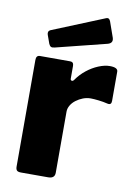

<svg xmlns="http://www.w3.org/2000/svg" viewBox="-85 -806 611 862"><g transform="rotate(10 220.5 -375.0)"><path d="M72 0Q58 0 53 -5.5Q48 -11 48 -23V-509Q48 -530 65 -530H203Q219 -530 219 -512V-454Q219 -447 224.5 -445.5Q230 -444 235 -451Q253 -477 278 -497Q303 -517 331 -528.5Q359 -540 382 -540Q419 -540 419 -521V-387Q419 -368 401 -372Q381 -377 358.5 -379.5Q336 -382 323 -382Q305 -382 288 -375.5Q271 -369 256.5 -358Q242 -347 234 -333Q226 -319 226 -305V-26Q226 0 196 0H72ZM348 -738 373 -667Q380 -644 356 -637L124 -579Q112 -576 106.5 -579Q101 -582 97 -591L83 -630Q78 -646 91 -652L329 -749Q342 -754 348 -738Z"/></g></svg>

Font: Libre Franklin Thin ExtraBold
Style: Regular
Weight: 800
Version: Version 3.000